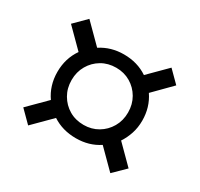

<svg xmlns="http://www.w3.org/2000/svg" viewBox="-115 -773 830 798"><g transform="rotate(30 300.0 -374.0)"><path d="M498 -118 412 -204Q364 -172 301 -172Q237 -172 188 -204L103 -119L48 -174L132 -258Q115 -282 106 -311Q97 -340 97 -373Q97 -438 132 -488L46 -574L102 -630L190 -542Q239 -574 301 -574Q366 -574 415 -541L499 -625L553 -571L470 -487Q504 -437 504 -373Q504 -340 494.5 -311Q485 -282 469 -258L554 -173ZM301 -236Q339 -236 369.5 -254Q400 -272 418 -303Q436 -334 436 -373Q436 -412 418 -443Q400 -474 369.5 -492Q339 -510 301 -510Q262 -510 231.5 -492Q201 -474 183 -443Q165 -412 165 -373Q165 -334 183 -303Q201 -272 231.5 -254Q262 -236 301 -236Z"/></g></svg>

Font: Tiny Light
Style: Regular
Weight: 300
Monospace: yes
Designer: Philipp Nurullin, Konstantin Bulenkov
Foundry: JetBrains
Version: Version 2.251; ttfautohint (v1.8.4.7-5d5b)